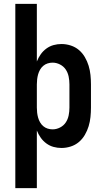

<svg xmlns="http://www.w3.org/2000/svg" viewBox="-20 -755 540 990"><path d="M59 215V-735H170V-438Q178 -458 190 -475Q202 -492 219 -504.5Q236 -517 256 -522.5Q276 -528 297 -528Q321 -528 344.5 -520.5Q368 -513 386.5 -497.5Q405 -482 417.5 -460.5Q430 -439 437 -416Q444 -393 446.5 -368.5Q449 -344 449 -320V-200Q449 -176 446.5 -151.5Q444 -127 437 -104Q430 -81 417.5 -59.5Q405 -38 386.5 -22.5Q368 -7 344.5 0.5Q321 8 297 8Q276 8 256 2.5Q236 -3 219 -15.5Q202 -28 190 -45Q178 -62 170 -82V215ZM251 -88Q271 -88 289.5 -97.5Q308 -107 319 -123.5Q330 -140 334 -160Q338 -180 338 -200V-320Q338 -340 334 -360Q330 -380 319 -396.5Q308 -413 289.5 -422.5Q271 -432 251 -432Q238 -432 225.5 -428Q213 -424 203 -415.5Q193 -407 186.5 -395.5Q180 -384 176.5 -371.5Q173 -359 171.5 -346Q170 -333 170 -320V-200Q170 -187 171.5 -174Q173 -161 176.5 -148.5Q180 -136 186.5 -124.5Q193 -113 203 -104.5Q213 -96 225.5 -92Q238 -88 251 -88Z"/></svg>

Font: Zed Mono
Style: Bold
Weight: 700
Monospace: yes
Designer: Belleve Invis
Foundry: Belleve Invis
Version: Version 1.0.0; ttfautohint (v1.8.4)